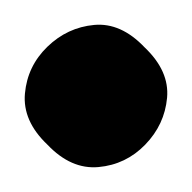

<svg xmlns="http://www.w3.org/2000/svg" viewBox="-21 -460 154 154"><path d="M95 -422Q76 -442 54.5 -440Q33 -438 17 -422.5Q1 -407 -1 -385Q-3 -363 17 -344Q36 -324 58 -326Q80 -328 95.5 -344Q111 -360 113 -381.5Q115 -403 95 -422Z"/></svg>

Font: Balsamiq Sans
Style: Regular
Weight: 400
Designer: Michael Angeles
Foundry: Balsamiq SRL
Version: Version 1.020; ttfautohint (v1.8.4.7-5d5b);gftools[0.9.26]